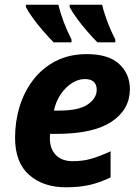

<svg xmlns="http://www.w3.org/2000/svg" viewBox="-20 -786 597 816"><path d="M260 10Q164 10 104 -42.5Q44 -95 44 -201Q44 -270 63.5 -333.5Q83 -397 121.5 -447Q160 -497 217 -526.5Q274 -556 349 -556Q441 -556 486.5 -514Q532 -472 532 -407Q532 -321 454.5 -269Q377 -217 218 -217H193Q192 -211 192 -206.5Q192 -202 192 -197Q192 -153 217.5 -127Q243 -101 289 -101Q332 -101 367 -111Q402 -121 450 -143V-32Q407 -11 363 -0.5Q319 10 260 10ZM209 -316H231Q316 -316 353.5 -342.5Q391 -369 391 -404Q391 -450 340 -450Q313 -450 286 -433Q259 -416 238.5 -386Q218 -356 209 -316ZM394 -606Q374 -626 351 -652.5Q328 -679 308 -706Q288 -733 276 -756V-766H414Q422 -732 436.5 -693.5Q451 -655 470 -618V-606ZM208 -606Q188 -626 165 -652.5Q142 -679 122 -706Q102 -733 90 -756V-766H228Q236 -732 250.5 -693.5Q265 -655 284 -618V-606Z"/></svg>

Font: Noto IKEA Latin
Style: Bold Italic
Weight: 700
Italic angle: -12°
Designer: Monotype Design Team
Foundry: Monotype Imaging Inc.
Version: Version 1.0